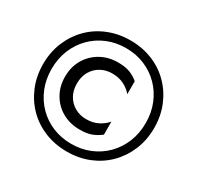

<svg xmlns="http://www.w3.org/2000/svg" viewBox="-154 -889 1107 1078"><g transform="rotate(30 400.0 -350.0)"><path d="M259 -350Q259 -395 278 -428Q297 -461 330 -479.5Q363 -498 403 -498Q447 -498 480 -481.5Q513 -465 534 -439V-523Q508 -545 477.5 -556.5Q447 -568 401 -568Q339 -568 289.5 -540Q240 -512 211 -463Q182 -414 182 -350Q182 -287 211 -237.5Q240 -188 289.5 -160.5Q339 -133 401 -133Q447 -133 477.5 -144.5Q508 -156 534 -177V-261Q513 -236 480 -219Q447 -202 403 -202Q363 -202 330 -220.5Q297 -239 278 -272Q259 -305 259 -350ZM95 -350Q95 -417 118 -473.5Q141 -530 182.5 -572Q224 -614 279.5 -637Q335 -660 400 -660Q465 -660 520.5 -637Q576 -614 617.5 -572Q659 -530 682 -473.5Q705 -417 705 -350Q705 -283 682 -226.5Q659 -170 617.5 -128Q576 -86 520.5 -63Q465 -40 400 -40Q335 -40 279.5 -63Q224 -86 182.5 -128Q141 -170 118 -226.5Q95 -283 95 -350ZM40 -350Q40 -272 67.5 -206Q95 -140 143.5 -91.5Q192 -43 258 -16.5Q324 10 400 10Q477 10 542.5 -16.5Q608 -43 656.5 -91.5Q705 -140 732.5 -206Q760 -272 760 -350Q760 -428 732.5 -494Q705 -560 656.5 -608.5Q608 -657 542.5 -683.5Q477 -710 400 -710Q324 -710 258 -683.5Q192 -657 143.5 -608.5Q95 -560 67.5 -494Q40 -428 40 -350Z"/></g></svg>

Font: Jost Medium
Style: Regular
Weight: 500
Version: Version 3.710